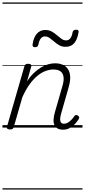

<svg xmlns="http://www.w3.org/2000/svg" viewBox="-20 -1030 686 1550"><path d="M489 17Q462 17 444.5 7Q427 -3 419 -21.5Q411 -40 412.5 -66.5Q414 -93 424 -127L485 -339Q497 -380 493 -409Q489 -438 469 -453.5Q449 -469 411 -469Q381 -469 348 -457Q315 -445 282 -418Q249 -391 218 -348Q187 -305 160 -244L91 -4Q88 6 81.5 10.5Q75 15 60 15Q48 15 40.5 10Q33 5 36 -6L177 -495Q181 -506 187 -510.5Q193 -515 207 -515Q223 -515 229.5 -509Q236 -503 232 -492L198 -373Q225 -414 254.5 -442Q284 -470 313.5 -487Q343 -504 371 -511.5Q399 -519 424 -519Q473 -519 504 -497.5Q535 -476 544 -433Q553 -390 534 -325L473 -111Q466 -86 465.5 -68Q465 -50 473 -40.5Q481 -31 496 -31Q513 -31 528 -40Q543 -49 556.5 -63Q570 -77 579 -91Q584 -98 591 -101Q598 -104 608 -97Q618 -91 619 -83.5Q620 -76 615 -68Q604 -49 585.5 -29.5Q567 -10 543 3.5Q519 17 489 17ZM263 -649Q240 -649 243 -671Q251 -728 277.5 -758Q304 -788 346 -788Q376 -788 398.5 -775Q421 -762 439.5 -746Q458 -730 475.5 -717Q493 -704 515 -704Q534 -704 547.5 -720.5Q561 -737 566 -770Q571 -790 594 -790Q607 -790 611.5 -785.5Q616 -781 614 -769Q605 -712 579.5 -682Q554 -652 510 -652Q480 -652 458 -665Q436 -678 417.5 -694Q399 -710 381 -723Q363 -736 342 -736Q323 -736 309.5 -719.5Q296 -703 289 -668Q287 -659 281 -654Q275 -649 263 -649ZM0 490H646V500H0ZM0 -20H646V0H0ZM0 -505H646V-500H0ZM0 -1010H646V-1000H0Z"/></svg>

Font: Playwrite TZ Guides
Style: Regular
Weight: 400
Designer: Veronika Burian, José Scaglione
Foundry: TypeTogether
Version: Version 1.003